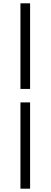

<svg xmlns="http://www.w3.org/2000/svg" viewBox="-20 -856 305 1155"><path d="M103 -321H161V-836H103ZM103 279H161V-240H103Z"/></svg>

Font: Noto Sans CJK HK DemiLight
Style: Regular
Weight: 350
Designer: Ryoko NISHIZUKA 西塚涼子 (kana, bopomofo & ideographs); Paul D. Hunt (Latin, Greek & Cyrillic); Sandoll Communications 산돌커뮤니
Foundry: Adobe
Version: Version 2.004;hotconv 1.0.118;makeotfexe 2.5.65603